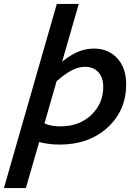

<svg xmlns="http://www.w3.org/2000/svg" viewBox="-70 -730 704 980"><path d="M62 230H-50L220 -710H332L247 -415Q290 -450 329 -466Q368 -482 410 -482Q483 -482 528.5 -432.5Q574 -383 574 -300Q574 -166 479 -79Q384 8 234 8Q209 8 183 5Q157 2 130 -5ZM457 -286Q457 -334 432 -361.5Q407 -389 364 -389Q332 -389 299 -372.5Q266 -356 219 -316L157 -100Q175 -92 195.5 -88.5Q216 -85 238 -85Q335 -85 396 -143.5Q457 -202 457 -286Z"/></svg>

Font: Intel One Mono Medium
Style: Italic
Weight: 500
Italic angle: -16°
Monospace: yes
Designer: Fred Shallcrass
Foundry: Frere-Jones Type LLC
Version: Version 1.400;hotconv 1.1.0;makeotfexe 2.6.0;FJTRelease1.4